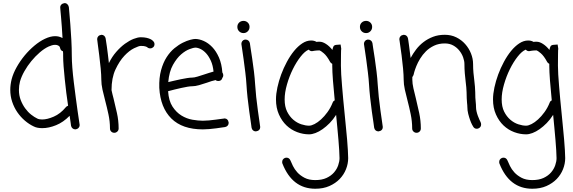

<svg xmlns="http://www.w3.org/2000/svg" viewBox="-20 -793 3620 1213"><path d="M395.5 -115.2Q400.4 -122.1 410.2 -125Q404.3 -163.1 398.9 -206.5Q393.6 -250 389.2 -292.5Q384.8 -335 381.8 -373.5Q378.9 -412.1 378.9 -440.4Q378.9 -447.3 378.9 -454.1Q378.9 -460.9 377.9 -468.8Q362.3 -473.6 359.4 -491.2Q359.4 -493.2 356.9 -497.6Q354.5 -502 346.7 -505.9Q338.9 -509.8 328.1 -509.8Q317.4 -509.8 306.6 -506.3Q295.9 -502.9 287.1 -499Q259.8 -486.3 231.4 -461.9Q203.1 -437.5 178.2 -407.2Q153.3 -377 134.3 -343.3Q115.2 -309.6 106.4 -278.3Q99.6 -252 99.6 -224.6Q99.6 -190.4 110.8 -161.1Q122.1 -131.8 139.2 -108.4Q156.2 -85 176.8 -68.8Q197.3 -52.7 215.8 -43.9Q227.5 -38.1 246.1 -38.1Q278.3 -38.1 319.8 -56.2Q361.3 -74.2 395.5 -115.2ZM433.6 -440.4Q433.6 -409.2 437 -365.2Q440.4 -321.3 446.3 -273.4Q452.1 -225.6 458.5 -178.2Q464.8 -130.9 470.2 -92.3Q475.6 -53.7 479.5 -29.3Q483.4 -4.9 483.4 -2.9Q483.4 6.8 476.6 14.6Q469.7 22.5 456.1 24.4Q446.3 24.4 438.5 18.1Q430.7 11.7 428.7 1Q428.7 -1 426.3 -17.6Q423.8 -34.2 419.9 -61.5Q379.9 -20.5 334 -2Q288.1 16.6 247.1 16.6Q213.9 16.6 193.4 5.9Q164.1 -7.8 137.2 -30.8Q110.4 -53.7 89.8 -83.5Q69.3 -113.3 57.1 -149.4Q44.9 -185.5 44.9 -225.6Q44.9 -257.8 53.7 -293Q63.5 -330.1 85.4 -369.1Q107.4 -408.2 135.7 -442.4Q164.1 -476.6 197.3 -504.4Q230.5 -532.2 263.7 -547.9Q298.8 -564.5 328.1 -564.5Q339.8 -564.5 350.6 -562Q361.3 -559.6 375 -552.7Q373 -588.9 370.6 -623Q368.2 -657.2 365.7 -684.1Q363.3 -710.9 361.8 -727.5Q360.4 -744.1 360.4 -746.1Q360.4 -756.8 367.7 -764.2Q375 -771.5 387.7 -773.4Q398.4 -773.4 405.8 -766.1Q413.1 -758.8 415 -748Q415 -745.1 418 -714.8Q420.9 -684.6 424.3 -639.6Q427.7 -594.7 430.7 -541.5Q433.6 -488.3 433.6 -440.4Z M869.1 -557.6Q890.6 -557.6 905.3 -554.2Q919.9 -550.8 929.2 -546.4Q938.5 -542 943.8 -537.1Q949.2 -532.2 951.2 -529.3Q956.1 -522.5 956.1 -514.6Q956.1 -499 944.3 -492.2Q938.5 -487.3 928.7 -487.3Q917 -487.3 908.2 -496.1Q906.2 -497.1 897.9 -500Q889.6 -502.9 869.1 -502.9Q857.4 -502.9 827.1 -488.3Q796.9 -473.6 765.6 -440.4Q734.4 -407.2 709.5 -354Q684.6 -300.8 684.6 -223.6Q687.5 -210.9 690.4 -197.8Q693.4 -184.6 697.3 -170.9Q708 -127 718.8 -79.1Q729.5 -31.2 729.5 18.6Q729.5 30.3 721.2 38.1Q712.9 45.9 702.1 45.9Q690.4 45.9 682.6 38.1Q674.8 30.3 674.8 18.6Q674.8 -26.4 665 -71.3Q655.3 -116.2 644.5 -157.2Q634.8 -193.4 627.4 -227.1Q620.1 -260.7 620.1 -289.1Q620.1 -317.4 616.2 -360.4Q612.3 -403.3 606.9 -443.8Q601.6 -484.4 597.7 -514.2Q593.8 -543.9 593.8 -545.9Q593.8 -555.7 600.6 -563.5Q607.4 -571.3 621.1 -573.2Q630.9 -573.2 638.2 -566.9Q645.5 -560.5 647.5 -549.8Q647.5 -547.9 649.9 -533.7Q652.3 -519.5 655.3 -498Q658.2 -476.6 661.6 -449.2Q665 -421.9 668 -394.5Q687.5 -434.6 714.4 -465.3Q741.2 -496.1 769.5 -516.6Q797.9 -537.1 824.2 -547.4Q850.6 -557.6 869.1 -557.6Z M1212.9 -492.2Q1204.1 -492.2 1178.2 -482.9Q1152.3 -473.6 1124.5 -449.7Q1096.7 -425.8 1072.8 -383.3Q1048.8 -340.8 1043 -274.4Q1059.6 -278.3 1080.6 -283.2Q1101.6 -288.1 1122.6 -292.5Q1143.6 -296.9 1162.6 -299.8Q1181.6 -302.7 1193.4 -302.7Q1207 -302.7 1228 -309.1Q1249 -315.4 1269.5 -322.3Q1286.1 -328.1 1300.8 -332.5Q1315.4 -336.9 1329.1 -340.8Q1325.2 -379.9 1312.5 -408.2Q1299.8 -436.5 1283.2 -455.1Q1266.6 -473.6 1248 -482.9Q1229.5 -492.2 1212.9 -492.2ZM1397.5 -44.9Q1408.2 -44.9 1415.5 -38.1Q1422.9 -31.2 1424.8 -17.6Q1424.8 -6.8 1418.5 0.5Q1412.1 7.8 1401.4 9.8Q1399.4 9.8 1383.8 12.2Q1368.2 14.6 1346.7 17.6Q1325.2 20.5 1301.8 22.5Q1278.3 24.4 1261.7 24.4Q1131.8 24.4 1062.5 -44.4Q993.2 -113.3 986.3 -238.3Q984.4 -301.8 997.6 -349.6Q1010.7 -397.5 1032.7 -431.6Q1054.7 -465.8 1082 -488.3Q1109.4 -510.7 1135.3 -523.4Q1161.1 -536.1 1182.1 -541.5Q1203.1 -546.9 1212.9 -546.9Q1238.3 -546.9 1267.1 -534.2Q1295.9 -521.5 1320.8 -495.6Q1345.7 -469.7 1363.3 -429.7Q1380.9 -389.6 1384.8 -335Q1390.6 -327.1 1390.6 -317.4Q1390.6 -307.6 1384.8 -300.8Q1379.9 -281.2 1358.4 -281.2Q1348.6 -281.2 1341.8 -287.1Q1315.4 -281.2 1287.1 -270.5Q1261.7 -261.7 1237.3 -254.9Q1212.9 -248 1193.4 -248Q1182.6 -248 1164.6 -245.1Q1146.5 -242.2 1125 -237.3Q1103.5 -232.4 1081.5 -227.1Q1059.6 -221.7 1042 -216.8Q1045.9 -156.2 1069.8 -119.6Q1093.8 -83 1126.5 -63Q1159.2 -43 1195.8 -36.6Q1232.4 -30.3 1261.7 -30.3Q1277.3 -30.3 1299.8 -32.2Q1322.3 -34.2 1342.8 -37.1Q1363.3 -40 1378.9 -42L1393.6 -43.9Z M1518.6 -584Q1502 -584 1490.7 -595.2Q1479.5 -606.4 1479.5 -623Q1479.5 -639.6 1490.7 -650.4Q1502 -661.1 1518.6 -661.1Q1534.2 -661.1 1545.4 -650.4Q1556.6 -639.6 1556.6 -623Q1556.6 -606.4 1545.4 -595.2Q1534.2 -584 1518.6 -584ZM1531.2 -543Q1542 -543 1549.3 -536.6Q1556.6 -530.3 1558.6 -520.5Q1558.6 -517.6 1563 -490.2Q1567.4 -462.9 1573.2 -423.8Q1579.1 -384.8 1584.5 -340.3Q1589.8 -295.9 1591.8 -260.7Q1593.8 -226.6 1598.6 -180.7Q1603.5 -134.8 1609.4 -93.3Q1615.2 -51.8 1619.6 -22Q1624 7.8 1624 9.8Q1624 20.5 1617.2 27.8Q1610.4 35.2 1596.7 37.1Q1585.9 37.1 1578.6 30.8Q1571.3 24.4 1569.3 13.7Q1569.3 10.7 1564.9 -18.6Q1560.5 -47.9 1554.7 -89.4Q1548.8 -130.9 1543.9 -176.8Q1539.1 -222.7 1537.1 -257.8Q1535.2 -292 1529.8 -335.9Q1524.4 -379.9 1519 -418.9Q1513.7 -458 1509.3 -485.8Q1504.9 -513.7 1504.9 -515.6Q1504.9 -525.4 1510.7 -533.2Q1516.6 -541 1527.3 -543Z M2082 -145.5Q2085 -154.3 2094.7 -159.2Q2087.9 -226.6 2083.5 -284.2Q2079.1 -341.8 2079.1 -377.9V-389.6Q2069.3 -394.5 2065.4 -402.3Q2044.9 -440.4 2024.9 -457Q2004.9 -473.6 1999 -474.6Q1982.4 -474.6 1969.2 -472.7Q1956.1 -470.7 1951.2 -469.7Q1938.5 -469.7 1930.7 -479.5Q1906.2 -469.7 1879.4 -435.5Q1852.5 -401.4 1830.1 -356Q1807.6 -310.5 1793 -259.3Q1778.3 -208 1778.3 -165Q1778.3 -119.1 1793.9 -87.9Q1809.6 -56.6 1833 -36.6Q1856.4 -16.6 1883.3 -7.8Q1910.2 1 1932.6 1Q1947.3 1 1967.3 -9.3Q1987.3 -19.5 2008.3 -38.6Q2029.3 -57.6 2048.8 -84.5Q2068.4 -111.3 2082 -145.5ZM2133.8 -377.9Q2133.8 -355.5 2135.7 -321.8Q2137.7 -288.1 2141.1 -248.5Q2144.5 -209 2148.4 -164.6Q2152.3 -120.1 2157.2 -75.2Q2161.1 -31.2 2165.5 10.3Q2169.9 51.8 2172.9 88.4Q2175.8 125 2177.7 155.3Q2179.7 185.5 2179.7 206.1Q2179.7 241.2 2166 275.9Q2152.3 310.5 2126 337.9Q2099.6 365.2 2061 382.3Q2022.5 399.4 1971.7 399.4Q1827.1 399.4 1764.6 241.2Q1762.7 237.3 1762.7 230.5Q1762.7 212.9 1779.3 205.1Q1782.2 204.1 1784.7 203.6Q1787.1 203.1 1790 203.1Q1807.6 203.1 1815.4 221.7Q1820.3 234.4 1830.6 255.4Q1840.8 276.4 1858.4 295.9Q1876 315.4 1903.8 330.1Q1931.6 344.7 1971.7 344.7Q2013.7 344.7 2043 331.1Q2072.3 317.4 2090.3 296.4Q2108.4 275.4 2116.7 251Q2125 226.6 2125 206.1Q2125 186.5 2123 156.7Q2121.1 127 2118.2 90.8Q2115.2 54.7 2111.3 14.2Q2107.4 -26.4 2103.5 -67.4Q2085 -38.1 2063 -15.6Q2041 6.8 2018.1 22.9Q1995.1 39.1 1973.1 47.4Q1951.2 55.7 1932.6 55.7Q1894.5 55.7 1856.9 41.5Q1819.3 27.3 1790 -0.5Q1760.7 -28.3 1742.2 -69.8Q1723.6 -111.3 1723.6 -165Q1723.6 -199.2 1732.4 -240.2Q1741.2 -281.2 1756.3 -322.3Q1771.5 -363.3 1792.5 -402.3Q1813.5 -441.4 1837.9 -471.2Q1862.3 -501 1889.6 -519Q1917 -537.1 1945.3 -537.1Q1965.8 -537.1 1979.5 -528.3Q1984.4 -529.3 1989.3 -529.3Q1994.1 -529.3 2000 -529.3Q2017.6 -529.3 2039.1 -515.6Q2060.5 -502 2080.1 -477.5Q2082 -489.3 2086.4 -499Q2090.8 -508.8 2106.4 -509.8L2131.8 -511.7L2135.7 -486.3Q2135.7 -484.4 2135.7 -482.9Q2135.7 -481.4 2134.8 -474.6Q2134.8 -468.8 2134.3 -448.2Q2133.8 -427.7 2133.8 -377.9Z M2293 -584Q2276.4 -584 2265.1 -595.2Q2253.9 -606.4 2253.9 -623Q2253.9 -639.6 2265.1 -650.4Q2276.4 -661.1 2293 -661.1Q2308.6 -661.1 2319.8 -650.4Q2331.1 -639.6 2331.1 -623Q2331.1 -606.4 2319.8 -595.2Q2308.6 -584 2293 -584ZM2305.7 -543Q2316.4 -543 2323.7 -536.6Q2331.1 -530.3 2333 -520.5Q2333 -517.6 2337.4 -490.2Q2341.8 -462.9 2347.7 -423.8Q2353.5 -384.8 2358.9 -340.3Q2364.3 -295.9 2366.2 -260.7Q2368.2 -226.6 2373 -180.7Q2377.9 -134.8 2383.8 -93.3Q2389.6 -51.8 2394 -22Q2398.4 7.8 2398.4 9.8Q2398.4 20.5 2391.6 27.8Q2384.8 35.2 2371.1 37.1Q2360.4 37.1 2353 30.8Q2345.7 24.4 2343.8 13.7Q2343.8 10.7 2339.4 -18.6Q2335 -47.9 2329.1 -89.4Q2323.2 -130.9 2318.4 -176.8Q2313.5 -222.7 2311.5 -257.8Q2309.6 -292 2304.2 -335.9Q2298.8 -379.9 2293.5 -418.9Q2288.1 -458 2283.7 -485.8Q2279.3 -513.7 2279.3 -515.6Q2279.3 -525.4 2285.2 -533.2Q2291 -541 2301.8 -543Z M2987.3 -117.2Q2987.3 -103.5 2990.7 -88.9Q2994.1 -74.2 2999 -61Q3003.9 -47.9 3008.8 -37.1Q3013.7 -26.4 3016.6 -20.5Q3019.5 -14.6 3019.5 -6.8Q3019.5 8.8 3005.9 16.6Q3002 18.6 2999 19.5Q2996.1 20.5 2992.2 20.5Q2976.6 20.5 2968.8 5.9Q2967.8 4.9 2961.9 -6.3Q2956.1 -17.6 2949.7 -35.2Q2943.4 -52.7 2938 -74.2Q2932.6 -95.7 2932.6 -117.2Q2932.6 -122.1 2932.1 -128.4Q2931.6 -134.8 2930.7 -142.6Q2929.7 -156.2 2928.7 -172.4Q2927.7 -188.5 2927.7 -210.9Q2927.7 -225.6 2925.8 -241.7Q2923.8 -257.8 2921.9 -277.3Q2918.9 -301.8 2916.5 -329.6Q2914.1 -357.4 2914.1 -388.7Q2914.1 -408.2 2905.8 -431.2Q2897.5 -454.1 2881.8 -473.6Q2866.2 -493.2 2843.3 -505.9Q2820.3 -518.6 2790 -518.6Q2752 -518.6 2722.2 -504.4Q2692.4 -490.2 2670.9 -468.8Q2649.4 -447.3 2634.3 -422.4Q2619.1 -397.5 2610.4 -375.5Q2601.6 -353.5 2597.2 -337.9Q2592.8 -322.3 2592.8 -320.3Q2589.8 -311.5 2585 -306.6V-289.1Q2585 -265.6 2591.8 -235.4Q2598.6 -205.1 2607.4 -170.9Q2618.2 -127 2628.4 -79.1Q2638.7 -31.2 2638.7 18.6Q2638.7 30.3 2630.9 38.1Q2623 45.9 2611.3 45.9Q2600.6 45.9 2592.3 38.1Q2584 30.3 2584 18.6Q2584 -26.4 2574.7 -71.3Q2565.4 -116.2 2554.7 -157.2Q2544.9 -193.4 2537.6 -227.1Q2530.3 -260.7 2530.3 -289.1Q2530.3 -317.4 2526.4 -360.4Q2522.5 -403.3 2517.1 -443.8Q2511.7 -484.4 2507.3 -514.2Q2502.9 -543.9 2502.9 -545.9Q2502.9 -555.7 2509.8 -563.5Q2516.6 -571.3 2530.3 -573.2Q2541 -573.2 2548.3 -566.9Q2555.7 -560.5 2557.6 -549.8Q2557.6 -547.9 2559.6 -537.6Q2561.5 -527.3 2563.5 -510.3Q2565.4 -493.2 2568.4 -471.7Q2571.3 -450.2 2574.2 -426.8Q2588.9 -454.1 2608.9 -480.5Q2628.9 -506.8 2655.8 -527.3Q2682.6 -547.9 2715.8 -560.5Q2749 -573.2 2790 -573.2Q2830.1 -573.2 2862.8 -557.1Q2895.5 -541 2918.9 -514.6Q2942.4 -488.3 2955.6 -455.1Q2968.8 -421.9 2968.8 -388.7Q2968.8 -359.4 2971.2 -333Q2973.6 -306.6 2976.6 -284.2Q2978.5 -264.6 2980.5 -246.1Q2982.4 -227.5 2982.4 -210.9Q2982.4 -171.9 2985.4 -148.4Q2986.3 -139.6 2986.8 -132.3Q2987.3 -125 2987.3 -117.2Z M3453.1 -145.5Q3456.1 -154.3 3465.8 -159.2Q3459 -226.6 3454.6 -284.2Q3450.2 -341.8 3450.2 -377.9V-389.6Q3440.4 -394.5 3436.5 -402.3Q3416 -440.4 3396 -457Q3376 -473.6 3370.1 -474.6Q3353.5 -474.6 3340.3 -472.7Q3327.1 -470.7 3322.3 -469.7Q3309.6 -469.7 3301.8 -479.5Q3277.3 -469.7 3250.5 -435.5Q3223.6 -401.4 3201.2 -356Q3178.7 -310.5 3164.1 -259.3Q3149.4 -208 3149.4 -165Q3149.4 -119.1 3165 -87.9Q3180.7 -56.6 3204.1 -36.6Q3227.5 -16.6 3254.4 -7.8Q3281.2 1 3303.7 1Q3318.4 1 3338.4 -9.3Q3358.4 -19.5 3379.4 -38.6Q3400.4 -57.6 3419.9 -84.5Q3439.5 -111.3 3453.1 -145.5ZM3504.9 -377.9Q3504.9 -355.5 3506.8 -321.8Q3508.8 -288.1 3512.2 -248.5Q3515.6 -209 3519.5 -164.6Q3523.4 -120.1 3528.3 -75.2Q3532.2 -31.2 3536.6 10.3Q3541 51.8 3543.9 88.4Q3546.9 125 3548.8 155.3Q3550.8 185.5 3550.8 206.1Q3550.8 241.2 3537.1 275.9Q3523.4 310.5 3497.1 337.9Q3470.7 365.2 3432.1 382.3Q3393.6 399.4 3342.8 399.4Q3198.2 399.4 3135.7 241.2Q3133.8 237.3 3133.8 230.5Q3133.8 212.9 3150.4 205.1Q3153.3 204.1 3155.8 203.6Q3158.2 203.1 3161.1 203.1Q3178.7 203.1 3186.5 221.7Q3191.4 234.4 3201.7 255.4Q3211.9 276.4 3229.5 295.9Q3247.1 315.4 3274.9 330.1Q3302.7 344.7 3342.8 344.7Q3384.8 344.7 3414.1 331.1Q3443.4 317.4 3461.4 296.4Q3479.5 275.4 3487.8 251Q3496.1 226.6 3496.1 206.1Q3496.1 186.5 3494.1 156.7Q3492.2 127 3489.3 90.8Q3486.3 54.7 3482.4 14.2Q3478.5 -26.4 3474.6 -67.4Q3456.1 -38.1 3434.1 -15.6Q3412.1 6.8 3389.2 22.9Q3366.2 39.1 3344.2 47.4Q3322.3 55.7 3303.7 55.7Q3265.6 55.7 3228 41.5Q3190.4 27.3 3161.1 -0.5Q3131.8 -28.3 3113.3 -69.8Q3094.7 -111.3 3094.7 -165Q3094.7 -199.2 3103.5 -240.2Q3112.3 -281.2 3127.4 -322.3Q3142.6 -363.3 3163.6 -402.3Q3184.6 -441.4 3209 -471.2Q3233.4 -501 3260.7 -519Q3288.1 -537.1 3316.4 -537.1Q3336.9 -537.1 3350.6 -528.3Q3355.5 -529.3 3360.4 -529.3Q3365.2 -529.3 3371.1 -529.3Q3388.7 -529.3 3410.2 -515.6Q3431.6 -502 3451.2 -477.5Q3453.1 -489.3 3457.5 -499Q3461.9 -508.8 3477.5 -509.8L3502.9 -511.7L3506.8 -486.3Q3506.8 -484.4 3506.8 -482.9Q3506.8 -481.4 3505.9 -474.6Q3505.9 -468.8 3505.4 -448.2Q3504.9 -427.7 3504.9 -377.9Z"/></svg>

Font: Coming Soon
Style: Regular
Weight: 400
Designer: Dathan Boardman
Foundry: Open Window
Version: Version 1.000